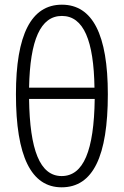

<svg xmlns="http://www.w3.org/2000/svg" viewBox="-20 -789 527 819"><path d="M440 -387C440 -641 375 -769 244 -769C113 -769 48 -641 48 -387C48 -122 113 10 243 10C377 10 440 -123 440 -387ZM244 -721C337 -721 380 -615 383 -415H104C108 -619 153 -721 244 -721ZM243 -38C150 -38 107 -150 104 -367H384C381 -146 336 -38 243 -38Z"/></svg>

Font: Noto Sans Display SemiCondensed Light
Style: Regular
Weight: 300
Width: 4
Designer: Monotype Design Team
Foundry: Monotype Imaging Inc.
Version: Version 1.900